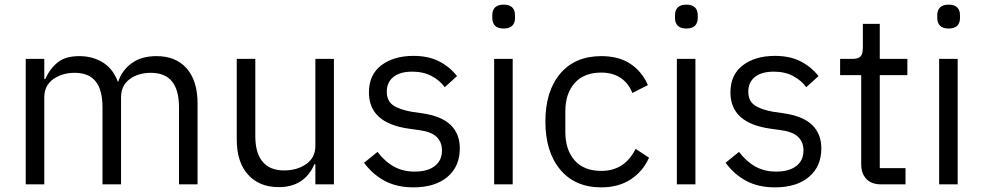

<svg xmlns="http://www.w3.org/2000/svg" viewBox="-20 -795 4241 828"><path d="M91 0V-541H171V-454H175Q196 -500 229.5 -526.5Q263 -553 322 -553Q379 -553 423 -526Q467 -499 488 -443H490Q506 -492 548 -522.5Q590 -553 655 -553Q739 -553 785.5 -499.5Q832 -446 832 -348V0H752V-332Q752 -406 722 -443.5Q692 -481 630 -481Q576 -481 539 -453.5Q502 -426 502 -375V0H422V-332Q422 -407 392.5 -444Q363 -481 302 -481Q248 -481 209.5 -453.5Q171 -426 171 -375V0Z M1001 -193V-541H1081V-209Q1081 -135 1112.5 -97.5Q1144 -60 1205 -60Q1261 -60 1300.5 -87.5Q1340 -115 1340 -166V-541H1420V0H1340V-87H1336Q1293 12 1182 12Q1098 12 1049.5 -42Q1001 -96 1001 -193Z M1550 -93 1608 -140Q1640 -98 1679 -76.5Q1718 -55 1768 -55Q1824 -55 1855 -79Q1886 -103 1886 -146Q1886 -182 1863 -204.5Q1840 -227 1787 -234L1744 -240Q1571 -264 1571 -396Q1571 -473 1624.5 -513.5Q1678 -554 1763 -554Q1826 -554 1871.5 -531.5Q1917 -509 1951 -467L1898 -419Q1877 -448 1841.5 -467Q1806 -486 1758 -486Q1705 -486 1676.5 -463Q1648 -440 1648 -400Q1648 -361 1674 -342Q1700 -323 1755 -313L1797 -307Q1883 -295 1923 -256.5Q1963 -218 1963 -155Q1963 -77 1909.5 -32Q1856 13 1763 13Q1692 13 1640 -14.5Q1588 -42 1550 -93Z M2103 -717V-730Q2103 -751 2115 -763Q2127 -775 2152 -775Q2177 -775 2189 -763Q2201 -751 2201 -730V-717Q2201 -696 2189 -684Q2177 -672 2152 -672Q2127 -672 2115 -684Q2103 -696 2103 -717ZM2191 0H2111V-541H2191Z M2332 -271Q2332 -402 2396 -477.5Q2460 -553 2573 -553Q2649 -553 2699 -519.5Q2749 -486 2774 -428L2707 -394Q2691 -436 2656.5 -459Q2622 -482 2573 -482Q2498 -482 2458 -436.5Q2418 -391 2418 -315V-226Q2418 -149 2458 -103.5Q2498 -58 2573 -58Q2674 -58 2721 -153L2779 -115Q2752 -55 2699.5 -21Q2647 13 2573 13Q2460 13 2396 -63.5Q2332 -140 2332 -271Z M2891 -717V-730Q2891 -751 2903 -763Q2915 -775 2940 -775Q2965 -775 2977 -763Q2989 -751 2989 -730V-717Q2989 -696 2977 -684Q2965 -672 2940 -672Q2915 -672 2903 -684Q2891 -696 2891 -717ZM2979 0H2899V-541H2979Z M3109 -93 3167 -140Q3199 -98 3238 -76.5Q3277 -55 3327 -55Q3383 -55 3414 -79Q3445 -103 3445 -146Q3445 -182 3422 -204.5Q3399 -227 3346 -234L3303 -240Q3130 -264 3130 -396Q3130 -473 3183.5 -513.5Q3237 -554 3322 -554Q3385 -554 3430.5 -531.5Q3476 -509 3510 -467L3457 -419Q3436 -448 3400.5 -467Q3365 -486 3317 -486Q3264 -486 3235.5 -463Q3207 -440 3207 -400Q3207 -361 3233 -342Q3259 -323 3314 -313L3356 -307Q3442 -295 3482 -256.5Q3522 -218 3522 -155Q3522 -77 3468.5 -32Q3415 13 3322 13Q3251 13 3199 -14.5Q3147 -42 3109 -93Z M3779 0Q3738 0 3716 -23.5Q3694 -47 3694 -86V-471H3603V-541H3655Q3681 -541 3691 -551.5Q3701 -562 3701 -589V-692H3774V-541H3893V-471H3774V-70H3885V0Z M4022 -717V-730Q4022 -751 4034 -763Q4046 -775 4071 -775Q4096 -775 4108 -763Q4120 -751 4120 -730V-717Q4120 -696 4108 -684Q4096 -672 4071 -672Q4046 -672 4034 -684Q4022 -696 4022 -717ZM4110 0H4030V-541H4110Z"/></svg>

Font: IBM Plex Sans JP
Style: Regular
Weight: 400
Designer: Mike Abbink; Paul van der Laan; Pieter van Rosmalen; Wujin Sim; Yejin Wi; Jinhee Kim; Boomi Park; Yona Kim; Kichan Ma
Foundry: Sandoll Inc.
Version: Version 1.001